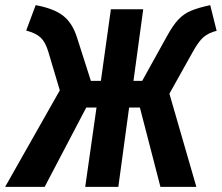

<svg xmlns="http://www.w3.org/2000/svg" viewBox="-50 -728 864 748"><path d="M794 -608Q762 -600 742.5 -583Q723 -566 700 -524L610 -363L715 0H575L495 -309H453L411 0H282L326 -309H286L124 0H-30L183 -376L138 -527Q127 -564 108.5 -581.5Q90 -599 52 -609L89 -708Q159 -695 195 -667.5Q231 -640 249 -585L304 -413H343L382 -692H508L470 -413H504L601 -588Q624 -630 645.5 -652.5Q667 -675 695 -686.5Q723 -698 769 -708Z"/></svg>

Font: Fira Sans Extra Condensed SemiBold
Style: Italic
Weight: 600
Width: 3
Italic angle: -8°
Designer: Carrois Corporate & Edenspiekermann AG
Foundry: Carrois Corporate GbR & Edenspiekermann AG
Version: Version 4.203